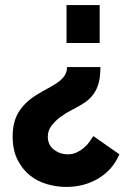

<svg xmlns="http://www.w3.org/2000/svg" viewBox="-20 -526 523 759"><path d="M377 -261Q377 -238 374 -217Q371 -196 362.5 -176.5Q354 -157 338 -140Q322 -123 296 -109Q283 -101 261.5 -90Q240 -79 219.5 -64Q199 -49 184 -29.5Q169 -10 169 14Q169 47 193 65.5Q217 84 248 84Q268 84 283.5 76.5Q299 69 311.5 58.5Q324 48 333 35.5Q342 23 349 12L452 84Q426 145 369.5 179Q313 213 242 213Q204 213 166 202Q128 191 98 167Q68 143 49 105Q30 67 30 13Q30 -44 53.5 -82.5Q77 -121 123 -150Q144 -163 165.5 -174.5Q187 -186 205 -198Q223 -210 234 -225Q245 -240 245 -261ZM374 -506V-356H243V-506Z"/></svg>

Font: Boldmen
Style: Bold
Weight: 700
Designer: Matt McInerney, Pablo Impallari, Rodrigo Fuenzalida
Foundry: LIVING CONCEPT
Version: Version 1.000